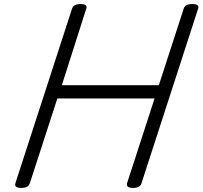

<svg xmlns="http://www.w3.org/2000/svg" viewBox="-20 -910 996 944"><path d="M84 14Q48 14 56 -10L334 -867Q338 -879 348 -884.5Q358 -890 376 -890Q413 -890 404 -867L284 -491H761L883 -867Q887 -879 897 -884.5Q907 -890 925 -890Q963 -890 954 -867L676 -10Q673 2 662.5 8Q652 14 634 14Q598 14 605 -10L740 -426H262L127 -10Q123 2 113 8Q103 14 84 14Z"/></svg>

Font: Playwrite DK Loopet Light
Style: Regular
Weight: 300
Version: Version 1.003